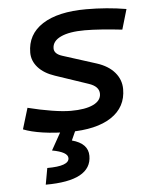

<svg xmlns="http://www.w3.org/2000/svg" viewBox="-54 -573 694 854"><g transform="rotate(-5 293.0 -146.0)"><path d="M239.7 9.8Q176.3 9.8 123 2Q69.8 -5.9 36.1 -19.5L64.5 -113.3Q121.1 -99.1 171.1 -91.1Q221.2 -83 256.3 -83Q320.3 -83 355.7 -99.9Q391.1 -116.7 391.1 -147.5Q391.1 -180.7 344.7 -195.8L198.2 -245.1Q149.9 -261.2 124 -290.5Q98.1 -319.8 98.1 -356.4Q98.1 -438 167.2 -482.7Q236.3 -527.3 362.8 -527.3Q455.1 -527.3 541.5 -512.7L515.1 -422.9Q469.2 -428.2 425.5 -431.4Q381.8 -434.6 348.1 -434.6Q278.8 -434.6 241 -416.7Q203.1 -398.9 203.1 -366.2Q203.1 -341.3 239.7 -330.1L388.7 -282.7Q440.4 -266.1 468 -233.6Q495.6 -201.2 495.6 -159.2Q495.6 -78.6 428.7 -34.4Q361.8 9.8 239.7 9.8ZM115.7 234.4 128.9 161.1Q226.6 161.1 226.6 125.5Q226.6 98.1 156.7 85.4L217.8 -23.9L270 1L248.5 48.8Q320.3 67.9 320.3 123.5Q320.3 234.4 115.7 234.4Z"/></g></svg>

Font: CaskaydiaCove NFP
Style: Italic
Weight: 400
Italic angle: -10°
Designer: Aaron Bell
Foundry: Saja Typeworks
Version: Version 2111.001; VTT 6.35;Nerd Fonts 3.1.1